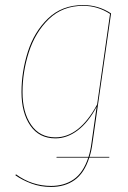

<svg xmlns="http://www.w3.org/2000/svg" viewBox="-20 -547 507 759"><path d="M334 73H412V76H333Q313 138 274.5 165Q236 192 182 192Q140 192 104 178.5Q68 165 41 146L43 142Q106 188 182 188Q234 188 271.5 162Q309 136 329 76H203L204 73H330Q338 48 342 16L362 -125Q329 -63 287 -31.5Q245 0 199 0Q135 0 100 -50.5Q65 -101 65 -183Q65 -263 90 -342Q115 -421 170 -474Q225 -527 309 -527Q369 -527 419 -494L346 16Q342 48 334 73ZM364 -134 415 -492Q366 -524 309 -524Q227 -524 173 -471.5Q119 -419 94 -340.5Q69 -262 69 -183Q69 -103 103 -53.5Q137 -4 199 -4Q294 -4 364 -134Z"/></svg>

Font: Fira Sans Condensed Four
Style: Italic
Weight: 100
Width: 3
Italic angle: -8°
Designer: bBox Type GmbH & Carrois Corporate GbR & Edenspiekermann AG
Foundry: bBox Type GmbH & Carrois Corporate GbR & Edenspiekermann AG
Version: Version 4.301